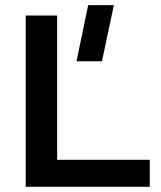

<svg xmlns="http://www.w3.org/2000/svg" viewBox="-20 -720 619 740"><path d="M200.2 -660.2V-104H557.1V0H79.1V-660.2ZM274.9 -483.9 319.8 -700.2H418.9L373 -483.9Z"/></svg>

Font: Human Sans Medium
Style: Regular
Weight: 500
Designer: Tim Radville
Foundry: Continuum
Version: Version 1.000;FEAKit 1.0